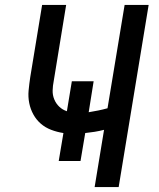

<svg xmlns="http://www.w3.org/2000/svg" viewBox="-20 -755 640 775"><path d="M362 0 400 -231Q381 -226 362 -223Q343 -220 324 -218L305 -105H217L236 -218Q210 -222 186.5 -231Q163 -240 145 -255.5Q127 -271 115 -292.5Q103 -314 98 -339Q93 -364 95.5 -390Q98 -416 102 -443L150 -735H247L197 -429Q193 -409 192.5 -390Q192 -371 199 -354Q206 -337 219 -324.5Q232 -312 250 -306L270 -427H358L338 -302Q357 -305 376.5 -309Q396 -313 414 -318L483 -735H580L459 0Z"/></svg>

Font: Iosevka Custom Medium Oblique
Style: Regular
Weight: 500
Italic angle: -9°
Designer: Belleve Invis
Foundry: Belleve Invis
Version: Version 27.0.1